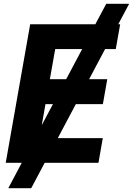

<svg xmlns="http://www.w3.org/2000/svg" viewBox="-20 -852 696 1005"><path d="M138 -725H479L536 -832H656L599 -725H609L586 -595H530L446.5 -437.5H541.5L518.5 -307H377L282.5 -129H518L495.5 0H214L143.5 133H23.5L94 0H10ZM257 -307H218L198.5 -196.5ZM326.5 -437.5 410 -595H269L241 -437.5Z"/></svg>

Font: JuliaMono ExtraBoldItalic
Style: Regular
Weight: 800
Italic angle: -9°
Monospace: yes
Designer: cormullion
Foundry: corm
Version: Version 0.049; ttfautohint (v1.8.4)